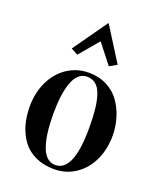

<svg xmlns="http://www.w3.org/2000/svg" viewBox="-145 -865 813 972"><g transform="rotate(20 261.5 -379.5)"><path d="M39.1 -242.2Q39.1 -315.9 67.6 -376Q96.2 -436 147.7 -470.5Q199.2 -504.9 264.2 -504.9Q317.9 -504.9 361.1 -482.7Q404.3 -460.4 430.4 -423.3Q456.5 -386.2 470.5 -340.6Q484.4 -294.9 484.4 -245.1Q484.4 -173.3 457 -114.3Q429.7 -55.2 378.7 -20.3Q327.6 14.6 263.2 14.6Q206.1 14.6 162.4 -5.6Q118.7 -25.9 92 -61.8Q65.4 -97.7 52.2 -143.1Q39.1 -188.5 39.1 -242.2ZM164.1 -248Q164.1 -193.8 169.4 -151.1Q174.8 -108.4 186 -75.4Q197.3 -42.5 216.3 -24.9Q235.4 -7.3 261.2 -7.3Q359.4 -7.3 359.4 -242.2Q359.4 -301.3 354.7 -343.8Q350.1 -386.2 339.1 -418.7Q328.1 -451.2 308.6 -467Q289.1 -482.9 261.2 -482.9Q235.4 -482.9 216.3 -465.3Q197.3 -447.8 186 -415.5Q174.8 -383.3 169.4 -341.8Q164.1 -300.3 164.1 -248ZM138.7 -590.3 268.6 -773.9H271L385.3 -592.3L345.7 -569.8L264.6 -673.3H262.7L175.8 -570.3Z"/></g></svg>

Font: Vidaloka 
Style: Regular
Weight: 400
Designer: Cyreal (www.cyreal.org)
Foundry: Cyreal (www.cyreal.org)
Version: Version 1.011